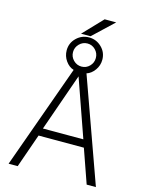

<svg xmlns="http://www.w3.org/2000/svg" viewBox="-152 -1163 956 1255"><g transform="rotate(15 325.5 -536.0)"><path d="M251 -813.5Q251 -781.2 273.9 -758.3Q296.9 -735.4 328.6 -735.4Q360.4 -735.4 382.8 -758.3Q405.3 -781.2 405.3 -813.5Q405.3 -845.7 382.8 -868.7Q360.4 -891.6 328.6 -891.6Q296.9 -891.6 273.9 -868.2Q251 -844.7 251 -813.5ZM174.8 -227.5 94.7 1H33.2L285.2 -701.2Q252.9 -710.9 230.5 -742.7Q208 -774.4 208 -813.5Q208 -863.3 243.7 -897.9Q279.3 -932.6 328.6 -932.6Q377.9 -932.6 413.6 -897.9Q449.2 -863.3 449.2 -813.5Q449.2 -774.4 426.3 -742.7Q403.3 -710.9 372.1 -701.2L624 1H561.5L481.4 -227.5ZM190.4 -279.3H463.9L327.1 -668.9ZM335 -942.4H270.5L395.5 -1073.2H473.6Z"/></g></svg>

Font: Gen Shin Gothic Light
Style: Regular
Weight: 200
Designer: [Source Han Sans]
Ryoko NISHIZUKA  (kana & ideographs); Paul D. Hunt (Latin, Greek & Cyrillic); Wenlong ZHANG  (bopomofo
Version: Version 1.002.20150607